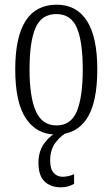

<svg xmlns="http://www.w3.org/2000/svg" viewBox="-20 -564 479 819"><path d="M219 10Q137 10 91 -58Q45 -126 45 -268Q45 -544 222 -544Q306 -544 350.5 -475.5Q395 -407 395 -268Q395 -125 350 -57.5Q305 10 219 10ZM221 -29Q283 -29 308 -90Q333 -151 333 -268Q333 -386 308 -445Q283 -504 220 -504Q157 -504 131.5 -445Q106 -386 106 -268Q106 -150 133 -89.5Q160 -29 221 -29ZM240 235Q196 235 170 210Q144 185 144 130Q144 80 170.5 45Q197 10 228 0H269Q243 11 218.5 42Q194 73 194 120Q194 157 209 173.5Q224 190 247 190Q271 190 296 179V220Q271 235 240 235Z"/></svg>

Font: Noto Serif ExtraCondensed Light
Style: Regular
Weight: 300
Width: 2
Designer: Monotype Design Team
Foundry: Monotype Imaging Inc.
Version: Version 2.014; ttfautohint (v1.8.4.7-5d5b)